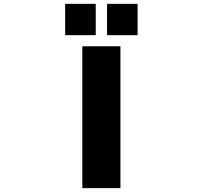

<svg xmlns="http://www.w3.org/2000/svg" viewBox="-20 -972 1040 994"><path d="M406.2 2V-732.4H603.5V2ZM317.4 -790V-952.1H475.6V-790ZM534.2 -790V-952.1H692.4V-790Z"/></svg>

Font: Gen Shin Gothic Monospace Heavy
Style: Bold
Weight: 800
Designer: [Source Han Sans]
Ryoko NISHIZUKA  (kana & ideographs); Paul D. Hunt (Latin, Greek & Cyrillic); Wenlong ZHANG  (bopomofo
Version: Version 1.002.20150607